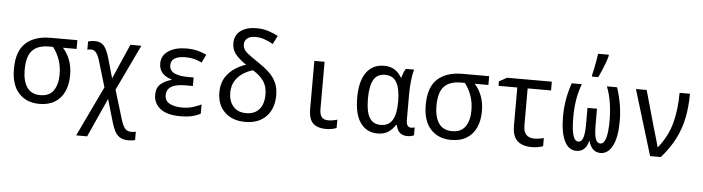

<svg xmlns="http://www.w3.org/2000/svg" viewBox="-56 -1061 5742 1569"><g transform="rotate(5 2815.0 -276.5)"><path d="M281 10Q174 10 111.5 -58.5Q49 -127 49 -257Q49 -403 122 -469.5Q195 -536 325 -536H545V-464H433Q469 -425 490 -370Q511 -315 511 -245Q511 -169 485 -111.5Q459 -54 407.5 -22Q356 10 281 10ZM282 -62Q356 -62 390.5 -112Q425 -162 425 -245Q425 -309 406 -363.5Q387 -418 352 -464H320Q227 -464 182 -416Q137 -368 137 -257Q137 -166 172.5 -114Q208 -62 282 -62Z M1031 243Q984 243 957.5 224Q931 205 916.5 174Q902 143 892 109L837 -79L693 240H603L799 -171L734 -388Q722 -427 705.5 -448.5Q689 -470 664 -470Q647 -470 633 -465V-533Q643 -536 657.5 -538.5Q672 -541 688 -541Q737 -541 762.5 -511.5Q788 -482 807 -418L855 -250L980 -536H1070L891 -160L964 80Q979 129 997 150.5Q1015 172 1048 172Q1058 172 1068 171Q1078 170 1086 168V236Q1076 239 1062 241Q1048 243 1031 243Z M1438 10Q1325 10 1271 -34.5Q1217 -79 1217 -146Q1217 -205 1252 -235.5Q1287 -266 1339 -279V-284Q1291 -297 1263.5 -327.5Q1236 -358 1236 -405Q1236 -471 1292.5 -508.5Q1349 -546 1439 -546Q1490 -546 1528.5 -536.5Q1567 -527 1605 -509L1572 -442Q1541 -458 1509.5 -466Q1478 -474 1440 -474Q1319 -474 1319 -398Q1319 -355 1359 -335Q1399 -315 1470 -315H1518V-245H1456Q1378 -245 1340.5 -221Q1303 -197 1303 -152Q1303 -104 1343.5 -83Q1384 -62 1444 -62Q1494 -62 1532.5 -74Q1571 -86 1602 -101V-26Q1572 -9 1532.5 0.5Q1493 10 1438 10Z M1969 10Q1863 10 1800.5 -50.5Q1738 -111 1738 -213Q1738 -306 1793 -367Q1848 -428 1936 -456Q1882 -492 1849.5 -530.5Q1817 -569 1817 -622Q1817 -690 1866.5 -725.5Q1916 -761 1994 -761Q2050 -761 2095 -746Q2140 -731 2173 -713L2138 -644Q2107 -662 2069.5 -675.5Q2032 -689 1993 -689Q1948 -689 1925.5 -669.5Q1903 -650 1903 -621Q1903 -580 1938.5 -551.5Q1974 -523 2028 -487Q2083 -451 2122 -415Q2161 -379 2182 -334.5Q2203 -290 2203 -228Q2203 -118 2140.5 -54Q2078 10 1969 10ZM1970 -62Q2040 -62 2077.5 -105.5Q2115 -149 2115 -228Q2115 -294 2084.5 -337.5Q2054 -381 1996 -416Q1953 -404 1914 -378.5Q1875 -353 1851 -313Q1827 -273 1827 -217Q1827 -149 1864 -105.5Q1901 -62 1970 -62Z M2629 10Q2564 10 2526.5 -23.5Q2489 -57 2489 -144V-536H2573V-147Q2573 -104 2590 -83Q2607 -62 2644 -62Q2664 -62 2685.5 -66Q2707 -70 2718 -74V-6Q2704 1 2679 5.5Q2654 10 2629 10Z M3054 10Q2966 10 2915 -59.5Q2864 -129 2864 -267Q2864 -403 2915.5 -474.5Q2967 -546 3061 -546Q3111 -546 3145.5 -525Q3180 -504 3204 -463H3210Q3214 -481 3222 -501.5Q3230 -522 3240 -536H3307Q3297 -503 3290.5 -446.5Q3284 -390 3284 -334V-122Q3284 -89 3295 -75Q3306 -61 3324 -61Q3331 -61 3339.5 -62.5Q3348 -64 3353 -66V-2Q3346 3 3331 6.5Q3316 10 3299 10Q3265 10 3240.5 -8Q3216 -26 3206 -73H3200Q3179 -39 3144.5 -14.5Q3110 10 3054 10ZM3074 -62Q3139 -62 3169.5 -111.5Q3200 -161 3200 -259V-267Q3200 -366 3171 -419.5Q3142 -473 3075 -473Q3010 -473 2981 -421.5Q2952 -370 2952 -266Q2952 -160 2982 -111Q3012 -62 3074 -62Z M3659 10Q3552 10 3489.5 -58.5Q3427 -127 3427 -257Q3427 -403 3500 -469.5Q3573 -536 3703 -536H3923V-464H3811Q3847 -425 3868 -370Q3889 -315 3889 -245Q3889 -169 3863 -111.5Q3837 -54 3785.5 -22Q3734 10 3659 10ZM3660 -62Q3734 -62 3768.5 -112Q3803 -162 3803 -245Q3803 -309 3784 -363.5Q3765 -418 3730 -464H3698Q3605 -464 3560 -416Q3515 -368 3515 -257Q3515 -166 3550.5 -114Q3586 -62 3660 -62Z M4318 11Q4272 11 4236 -4Q4200 -19 4180 -54Q4160 -89 4160 -150V-464H4006V-501L4070 -536H4437V-464H4245V-162Q4245 -107 4269 -83.5Q4293 -60 4335 -60Q4354 -60 4375.5 -63.5Q4397 -67 4412 -71V-5Q4398 2 4371.5 6.5Q4345 11 4318 11Z M4686 10Q4622 10 4587.5 -60Q4553 -130 4553 -262Q4553 -333 4564.5 -399.5Q4576 -466 4600 -537H4683Q4657 -467 4647 -400Q4637 -333 4637 -264Q4637 -161 4651.5 -114Q4666 -67 4696 -67Q4722 -67 4734 -103Q4746 -139 4746 -215V-348H4824V-215Q4824 -139 4836 -103Q4848 -67 4875 -67Q4935 -67 4935 -261Q4935 -331 4924.5 -401.5Q4914 -472 4889 -537H4972Q5018 -400 5018 -263Q5018 -130 4981.5 -60Q4945 10 4883 10Q4846 10 4821.5 -14Q4797 -38 4786 -81H4784Q4774 -38 4749.5 -14Q4725 10 4686 10ZM4760 -618Q4766 -639 4772.5 -672.5Q4779 -706 4785 -739.5Q4791 -773 4794 -796H4882V-786Q4876 -763 4864.5 -731Q4853 -699 4839 -666Q4825 -633 4811 -606H4760Z M5290 0 5127 -536H5215L5300 -234Q5307 -209 5316 -180Q5325 -151 5332.5 -124Q5340 -97 5344 -79H5348Q5424 -173 5454.5 -284.5Q5485 -396 5485 -536H5570Q5570 -431 5552 -340Q5534 -249 5492 -165.5Q5450 -82 5378 0Z"/></g></svg>

Font: Noto Sans Mono SemiCondensed
Style: Regular
Weight: 400
Width: 4
Designer: Monotype Design Team
Foundry: Monotype Imaging Inc.
Version: Version 2.014